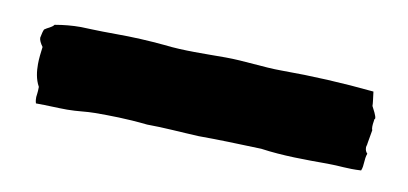

<svg xmlns="http://www.w3.org/2000/svg" viewBox="-30 -461 499 235"><g transform="rotate(10 220.0 -343.0)"><path d="M424.8 -367.2C424.8 -371.1 423.8 -377 422.9 -384.8C383.8 -388.7 345.7 -390.6 307.6 -390.6C285.2 -390.6 260.7 -394.5 237.3 -394.5C210.9 -394.5 185.5 -393.6 161.1 -396.5C140.6 -398.4 121.1 -399.4 100.6 -399.4C76.2 -399.4 60.5 -400.4 56.6 -400.4C45.9 -400.4 35.2 -399.4 24.4 -397.5C21.5 -393.6 16.6 -392.6 12.7 -389.6C11.7 -387.7 10.7 -383.8 9.8 -378.9C9.8 -376 11.7 -372.1 14.6 -368.2C13.7 -361.3 12.7 -353.5 12.7 -346.7C12.7 -337.9 13.7 -328.1 18.6 -319.3C18.6 -311.5 17.6 -308.6 17.6 -306.6C17.6 -304.7 17.6 -301.8 18.6 -298.8C33.2 -298.8 44.9 -297.9 57.6 -297.9C70.3 -297.9 81.1 -299.8 91.8 -299.8C110.4 -299.8 129.9 -299.8 157.2 -296.9C177.7 -296.9 199.2 -294.9 221.7 -293.9C245.1 -293.9 271.5 -293 299.8 -292C327.1 -288.1 355.5 -288.1 382.8 -288.1C398.4 -288.1 407.2 -286.1 424.8 -287.1C427.7 -293.9 425.8 -300.8 428.7 -308.6C426.8 -310.5 425.8 -312.5 425.8 -316.4C425.8 -317.4 426.8 -319.3 426.8 -321.3L429.7 -337.9C428.7 -339.8 428.7 -343.8 429.7 -349.6C429.7 -350.6 429.7 -351.6 430.7 -352.5C430.7 -353.5 431.6 -354.5 424.8 -367.2Z"/></g></svg>

Font: Caesar Dressing Cyrillic
Style: Regular
Weight: 400
Designer: Dathan Boardman
Foundry: Open Window
Version: Version 1.00;July 2, 2020;FontCreator 13.0.0.2642 64-bit